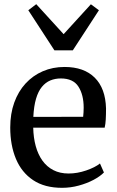

<svg xmlns="http://www.w3.org/2000/svg" viewBox="-20 -888 558 919"><path d="M277 11Q193.5 11 138.5 -25.8Q83.5 -62.5 56.2 -127.8Q29 -193 29 -277.5Q29 -343.5 48.2 -397Q67.5 -450.5 102.5 -488.5Q137.5 -526.5 185 -547Q232.5 -567.5 289 -567.5Q382 -567.5 433.5 -516.2Q485 -465 487.5 -369Q487.5 -338.5 486.2 -316.2Q485 -294 481 -277H139Q140 -229 151 -188.8Q162 -148.5 183.2 -119Q204.5 -89.5 235.8 -73.5Q267 -57.5 308.5 -57.5Q350 -57.5 392.8 -72.2Q435.5 -87 458.5 -105.5L477.5 -62.5Q459.5 -44 428 -27.2Q396.5 -10.5 357.2 0.2Q318 11 277 11ZM139.5 -328.5 378 -329Q379 -337.5 379.8 -350.2Q380.5 -363 380.5 -372.5Q380.5 -434 355.5 -473.2Q330.5 -512.5 271 -512.5Q244 -512.5 221 -503Q198 -493.5 180.5 -472.2Q163 -451 152.5 -415.5Q142 -380 139.5 -328.5ZM240.5 -647 115.5 -839 153.5 -868 284.5 -724.5 415 -867.5 453.5 -839 328.5 -647Z"/></svg>

Font: Merriweather 24pt
Style: Regular
Weight: 400
Designer: Eben Sorkin
Foundry: Eben Sorkin
Version: Version 2.100